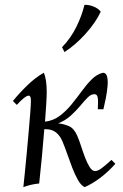

<svg xmlns="http://www.w3.org/2000/svg" viewBox="-20 -754 504 789"><path d="M76 15Q78 -6 82 -43.5Q86 -81 90 -126Q94 -171 98 -214.5Q102 -258 104.5 -292Q107 -326 107 -341Q107 -361 98 -361Q84 -361 49 -323L33 -339Q59 -371 92.5 -403.5Q126 -436 160 -455Q166 -442 169 -421.5Q172 -401 172 -376Q172 -358 170 -326Q168 -294 165 -254Q199 -258 225.5 -278Q252 -298 274 -325Q296 -352 316 -379.5Q336 -407 357 -428Q378 -449 403 -455Q416 -455 420 -439.5Q424 -424 422 -400.5Q420 -377 415 -351.5Q410 -326 405 -305H382Q384 -340 381.5 -353.5Q379 -367 368 -367Q354 -367 340.5 -353.5Q327 -340 310 -319.5Q293 -299 271 -279Q249 -259 219 -247Q241 -245 262.5 -236Q284 -227 297 -197Q305 -179 313 -154Q321 -129 330 -105.5Q339 -82 349 -66.5Q359 -51 371 -51Q381 -51 396 -61.5Q411 -72 438 -97L454 -81Q426 -49 393 -24Q360 1 328 15Q313 8 300.5 -14Q288 -36 277 -64.5Q266 -93 256 -122Q246 -151 237 -172Q216 -223 169 -223H162Q158 -171 152.5 -112.5Q147 -54 141 0Q108 3 76 15ZM327 -734Q344 -735 363.5 -727.5Q383 -720 394 -706Q373 -661 331.5 -615Q290 -569 245 -540L235 -560Q271 -597 294 -644Q317 -691 327 -734Z"/></svg>

Font: Bona Nova SC
Style: Italic
Weight: 400
Italic angle: -4°
Designer: Mateusz Machalski
Foundry: Capitalics
Version: Version 4.001; ttfautohint (v1.8.4.7-5d5b)